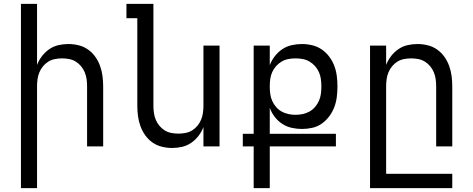

<svg xmlns="http://www.w3.org/2000/svg" viewBox="-20 -755 2440 990"><path d="M88 215V-735H171V-420Q180 -444 196 -465Q212 -486 233.5 -501Q255 -516 280.5 -522Q306 -528 333 -528Q359 -528 385.5 -521.5Q412 -515 434 -499.5Q456 -484 471.5 -462Q487 -440 496 -415Q505 -390 508.5 -363.5Q512 -337 512 -310V0H429V-310Q429 -328 426.5 -346.5Q424 -365 417 -382Q410 -399 398 -413.5Q386 -428 370.5 -437.5Q355 -447 336.5 -450.5Q318 -454 300 -454Q282 -454 263.5 -450.5Q245 -447 229.5 -437.5Q214 -428 202 -413.5Q190 -399 183 -382Q176 -365 173.5 -346.5Q171 -328 171 -310V215Z M867 8Q841 8 814.5 1.5Q788 -5 766 -20.5Q744 -36 728.5 -58Q713 -80 704 -105Q695 -130 691.5 -156.5Q688 -183 688 -210V-661H632V-735H771V-210Q771 -192 773.5 -173.5Q776 -155 783 -138Q790 -121 802 -106.5Q814 -92 829.5 -82.5Q845 -73 863.5 -69.5Q882 -66 900 -66Q918 -66 936.5 -69.5Q955 -73 970.5 -82.5Q986 -92 998 -106.5Q1010 -121 1017 -138Q1024 -155 1026.5 -173.5Q1029 -192 1029 -210V-520H1112V0H1029V-100Q1020 -76 1004 -55Q988 -34 966.5 -19Q945 -4 919.5 2Q894 8 867 8Z M1288 215V0H1232V-65H1288V-520H1371V-419Q1380 -443 1396.5 -464.5Q1413 -486 1435 -501Q1457 -516 1483.5 -522Q1510 -528 1537 -528Q1564 -528 1590.5 -521.5Q1617 -515 1639 -500Q1661 -485 1677.5 -463Q1694 -441 1703.5 -416Q1713 -391 1716.5 -364Q1720 -337 1720 -310V-308Q1720 -281 1716.5 -254Q1713 -227 1703.5 -202Q1694 -177 1677.5 -155Q1661 -133 1639 -117.5Q1617 -102 1590.5 -96Q1564 -90 1537 -90Q1510 -90 1483.5 -96Q1457 -102 1435 -116.5Q1413 -131 1396.5 -152.5Q1380 -174 1371 -199V-65H1712V0H1371V215ZM1504 -163Q1523 -163 1541.5 -167Q1560 -171 1576 -180Q1592 -189 1604.5 -203.5Q1617 -218 1624.5 -235Q1632 -252 1634.5 -270.5Q1637 -289 1637 -308V-310Q1637 -329 1634.5 -347.5Q1632 -366 1624.5 -383Q1617 -400 1604.5 -414Q1592 -428 1576 -437.5Q1560 -447 1541.5 -450.5Q1523 -454 1504 -454Q1485 -454 1466.5 -450.5Q1448 -447 1432 -437.5Q1416 -428 1403.5 -414Q1391 -400 1383.5 -383Q1376 -366 1373.5 -347.5Q1371 -329 1371 -310V-308Q1371 -289 1373.5 -270.5Q1376 -252 1383.5 -235Q1391 -218 1403.5 -203.5Q1416 -189 1432 -180Q1448 -171 1466.5 -167Q1485 -163 1504 -163Z M1888 215V-520H1971V-420Q1980 -444 1996 -465Q2012 -486 2033.5 -501Q2055 -516 2080.5 -522Q2106 -528 2133 -528Q2159 -528 2185.5 -521.5Q2212 -515 2234 -499.5Q2256 -484 2271.5 -462Q2287 -440 2296 -415Q2305 -390 2308.5 -363.5Q2312 -337 2312 -310V0H2229V-310Q2229 -328 2226.5 -346.5Q2224 -365 2217 -382Q2210 -399 2198 -413.5Q2186 -428 2170.5 -437.5Q2155 -447 2136.5 -450.5Q2118 -454 2100 -454Q2082 -454 2063.5 -450.5Q2045 -447 2029.5 -437.5Q2014 -428 2002 -413.5Q1990 -399 1983 -382Q1976 -365 1973.5 -346.5Q1971 -328 1971 -310V141H2312V215Z"/></svg>

Font: Iosevka Extended
Style: Regular
Weight: 400
Width: 7
Monospace: yes
Designer: Belleve Invis
Foundry: Belleve Invis
Version: Version 32.5.0; ttfautohint (v1.8.4)